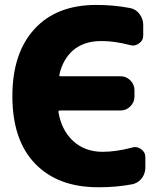

<svg xmlns="http://www.w3.org/2000/svg" viewBox="-20 -785 690 794"><path d="M526.4 -174.8Q532.2 -176.8 538.1 -176.8Q551.8 -176.8 563.5 -168Q581.1 -156.2 581.1 -134.8V-92.8Q581.1 -76.2 574.2 -61Q567.4 -45.9 554.2 -35.6Q541 -25.4 524.4 -22.5Q460 -10.7 392.6 -10.7Q388.7 -10.7 384.8 -10.7Q219.7 -10.7 125.5 -107.9Q31.2 -205.1 31.2 -387.7Q31.2 -565.4 122.6 -665Q213.9 -764.6 377.9 -764.6Q450.2 -764.6 516.6 -752Q541 -748 556.6 -727.5Q572.3 -707 572.3 -681.6V-638.7Q572.3 -617.2 554.7 -605.5Q543 -596.7 529.3 -596.7Q523.4 -596.7 517.6 -598.6Q454.1 -615.2 401.4 -615.2Q399.4 -615.2 397.5 -615.2Q327.1 -615.2 281.2 -576.2Q239.3 -538.1 225.6 -476.6Q223.6 -469.7 230.5 -469.7H478.5Q502 -469.7 519 -452.6Q536.1 -435.5 536.1 -412.1V-385.7Q536.1 -362.3 519 -345.2Q502 -328.1 478.5 -328.1H228.5Q220.7 -328.1 221.7 -321.3Q234.4 -247.1 281.2 -203.1Q330.1 -157.2 404.3 -157.2Q460 -157.2 526.4 -174.8Z"/></svg>

Font: Gen Jyuu Gothic Heavy
Style: Bold
Weight: 900
Designer: [Source Han Sans]
Ryoko NISHIZUKA  (kana & ideographs); Paul D. Hunt (Latin, Greek & Cyrillic); Wenlong ZHANG  (bopomofo
Version: Version 1.002.20150607